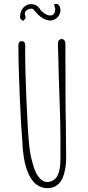

<svg xmlns="http://www.w3.org/2000/svg" viewBox="-20 -963 460 1002"><path d="M103.5 -855 114.3 -870.1Q109.4 -886.2 109.4 -891.1Q109.4 -902.3 120.6 -910.2Q131.8 -918 146.5 -918L153.3 -915Q169.4 -896 178.7 -886.7Q189.5 -875.5 207.5 -865.7Q225.6 -856 242.2 -856Q255.9 -856 268.1 -863.3Q280.3 -870.6 287.8 -882.8Q295.4 -895 295.4 -908.7Q295.4 -922.9 289.6 -932.9Q283.7 -942.9 272.5 -942.9Q265.1 -942.9 262.2 -937Q263.2 -933.1 265.6 -928.2Q268.1 -920.9 268.1 -918Q268.1 -882.3 242.2 -882.3Q227.5 -882.3 210 -894.3Q192.4 -906.2 185.1 -920.9Q167.5 -941.4 142.6 -941.4Q118.2 -941.4 101.3 -922.4Q84.5 -903.3 84.5 -872.1Q84.5 -866.2 90.8 -860.6Q97.2 -855 103.5 -855ZM97.2 -214.4Q98.1 -193.8 99.1 -182.6Q100.6 -165.5 104.5 -141.1Q108.4 -116.7 113.8 -97.7Q119.6 -75.7 129.9 -53.7Q140.1 -31.7 152.8 -16.6Q166 -0.5 186 9.3Q206.1 19 229 19Q252.4 19 271 7.8Q288.6 -2.9 298.8 -19.3Q309.1 -35.6 315.4 -60.1Q321.3 -82 323.2 -101.1Q325.2 -120.1 325.2 -144Q325.2 -199.2 323.7 -309.6Q321.8 -407.7 321.8 -480V-569.8Q321.3 -609.9 321.3 -660.2V-735.8Q321.3 -746.6 315.7 -752.9Q310.1 -759.3 301.8 -759.3Q293.5 -759.3 287.8 -752.9Q282.2 -746.6 282.2 -735.8Q282.2 -713.4 284.7 -650.9Q286.6 -600.6 286.6 -565.9L291 -438Q295.4 -314.5 295.4 -251V-137.2Q295.4 -123.5 294.4 -104Q293 -86.9 288.6 -69.6Q284.2 -52.2 277.3 -41.5Q269.5 -28.8 256.1 -21Q242.7 -13.2 225.6 -13.2Q207 -13.2 191.4 -28.8Q176.3 -43.5 166.5 -64.2Q156.7 -85 148.9 -115.7Q136.2 -162.6 132.3 -206.1Q125 -275.4 118.2 -433.6Q111.3 -591.8 111.3 -709Q111.3 -713.4 111.8 -716.8V-724.1Q111.8 -736.3 107.4 -742.2Q103 -748 91.3 -748Q75.7 -748 75.7 -722.2Q75.7 -717.3 76.2 -713.9V-707Q76.2 -613.3 83.7 -445.8Q91.3 -278.3 96.2 -231Z"/></svg>

Font: Amatica SC
Style: Regular
Weight: 400
Designer: Vernon Adams, Ben Nathan
Foundry: newtypography
Version: Version 2.001